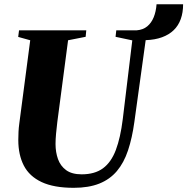

<svg xmlns="http://www.w3.org/2000/svg" viewBox="-20 -888 896 918"><path d="M332.5 10Q237.5 10 179 -17.5Q120.5 -45 94 -96.2Q67.5 -147.5 67.5 -218.5Q67.5 -237.5 68.5 -257.8Q69.5 -278 72.5 -299.5L124.5 -695.5L67 -711.5L71 -743H392.5L389.5 -712L305.5 -695.5L254 -304.5Q250.5 -275.5 248 -248.5Q245.5 -221.5 245.5 -199.5Q245.5 -160.5 257.2 -127.5Q269 -94.5 296.2 -74.5Q323.5 -54.5 370.5 -54.5Q433 -54.5 472.2 -83.2Q511.5 -112 533.8 -170.8Q556 -229.5 567 -318.5L612.5 -695L532.5 -712L536 -743H633.5Q664 -745.5 684 -762Q704 -778.5 715 -805.8Q726 -833 728.5 -867.5H855.5Q855.5 -828 844.2 -796.8Q833 -765.5 810.5 -743.8Q788 -722 754.5 -709.8Q721 -697.5 676.5 -696L622.5 -305.5Q612 -228.5 592.2 -169.2Q572.5 -110 539 -70.2Q505.5 -30.5 454.8 -10.2Q404 10 332.5 10Z"/></svg>

Font: Merriweather 96pt Black
Style: Italic
Weight: 900
Italic angle: -7.8°
Version: Version 2.101